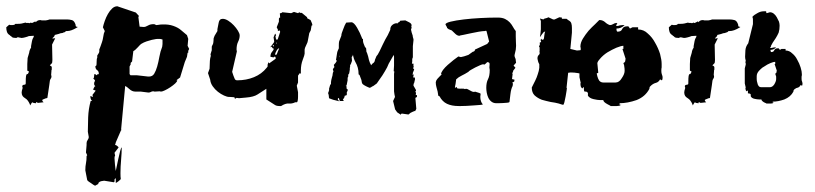

<svg xmlns="http://www.w3.org/2000/svg" viewBox="-20 -324 2598 612"><path d="M224 -239H223L222 -240Q221 -241 221 -244V-245Q217 -258 209 -260Q201 -262 194 -262H138Q133 -260 126 -259Q117 -259 116 -259H113L109 -260Q101 -260 97 -256Q95 -254 93 -253V-256L91 -255Q86 -252 83 -251H81H80L79 -252H78Q75 -250 73 -250L71 -251H65H63L62 -252H61Q53 -250 49 -249Q44 -248 37 -248H29L28 -247Q26 -244 19 -244H14L10 -245H9L0 -237V-236Q0 -229 2 -223Q4 -216 11 -212L14 -209H15L16 -208L18 -206Q21 -203 32 -203Q33 -203 35 -205H36H40Q41 -204 44 -204L48 -203Q53 -203 60 -205Q68 -207 72 -209L88 -210Q88 -206 85 -202Q82 -197 79 -177V-172Q74 -165 73 -156Q71 -148 68 -139V-138L67 -120V-99Q69 -97 72 -97L71 -92L69 -89L68 -88H67Q64 -88 63 -82Q62 -77 62 -59Q62 -56 61 -55L58 -54Q54 -54 52 -52L51 -50V-48L52 -45V-43Q49 -34 49 -29Q49 -23 52 -18Q55 -14 60 -11Q65 -8 68 -4Q72 1 75 8L76 12L78 9Q79 7 81 4L83 2Q87 5 94 5H95V1L101 4L119 2L117 0Q115 -2 115 -4L114 -5Q116 -7 122 -9Q125 -10 127 -11H129L131 -12L137 -52Q138 -62 139 -67L140 -70L141 -72Q144 -76 144 -79V-82L143 -85L144 -98V-100Q145 -101 145 -102V-110Q144 -114 139 -115L140 -117L145 -122Q147 -124 147 -133L146 -182L156 -202H154L147 -201Q148 -204 150 -205Q153 -207 155 -213H156Q169 -216 173 -218Q177 -219 180 -219L181 -220Q188 -221 190 -225H194Q207 -225 225 -236L228 -238Z M287 -115Q288 -117 288 -127Q288 -137 290 -140V-147L295 -155Q297 -158 296.5 -163Q296 -168 298 -170L301 -178Q302 -180 305 -189.5Q308 -199 308 -201L311 -217L314 -225L308 -237Q310 -246 314 -257.5Q318 -269 324 -279.5Q330 -290 337.5 -297Q345 -304 354 -304L413 -284L423 -273L421 -270L425 -239Q429 -239 432 -238.5Q435 -238 438 -238Q444 -238 451.5 -242.5Q459 -247 469 -247Q473 -247 474 -246L478 -244Q482 -244 486.5 -245Q491 -246 497 -246Q517 -247 532.5 -241.5Q548 -236 557 -228L576 -212L580 -200L578 -178L583 -168L580 -162V-156H578L576 -143L569 -126L554 -77L542 -68H545Q545 -64 538.5 -58Q532 -52 523 -46Q514 -40 505.5 -36Q497 -32 493 -32L489 -33L473 -32L469 -33Q464 -33 461 -31Q458 -29 453 -29L429 -32H412Q401 -32 392.5 -40Q384 -48 379 -50L366 89Q367 89 367 90Q367 91 366 91.5Q365 92 365 93L349 130Q349 132 348 134Q347 136 347 138Q350 138 354 141.5Q358 145 358 146L345 163Q345 165 346 167.5Q347 170 347 172Q345 174 345 180Q345 182 345.5 188Q346 194 346.5 201Q347 208 348 214Q349 220 349 221Q349 221 351.5 209Q354 197 357 183Q360 169 363 157.5Q366 146 368 146Q368 163 366 185.5Q364 208 364 228Q364 241 365 246Q365 248 358 253.5Q351 259 349 259V244Q344 247 345 251Q346 255 343 257L312 252Q301 253 297 256Q293 259 293 261Q294 262 294 262L283 268Q277 265 272 261Q267 258 263 255Q259 252 258 250L252 219V218Q252 206 254 196.5Q256 187 256 173L258 171L254 162L256 138V132Q256 127 259.5 122Q263 117 263 113L260 96Q260 78 261 50.5Q262 23 269 -2H274Q268 -6 268 -18L276 -15V-17Q275 -18 275 -22Q277 -24 279 -27Q281 -30 285 -35L276 -39Q278 -40 279.5 -44.5Q281 -49 284 -49Q282 -51 281 -52.5Q280 -54 280 -57Q280 -60 281 -63L283 -66Q282 -71 277 -73Q280 -75 280 -81.5Q280 -88 282 -88H283L288 -84Q290 -88 291.5 -87Q293 -86 295 -89Q295 -97 289.5 -100.5Q284 -104 284 -113ZM396 -84H417L452 -80H455Q466 -80 471.5 -89Q477 -98 481 -112Q485 -126 488 -143Q491 -160 497 -175Q498 -182 498 -183.5Q498 -185 498 -190V-198Q492 -200 489 -200H482Q482 -200 477 -199.5Q472 -199 464 -197Q456 -195 447 -192Q438 -189 430 -184Q428 -183 419.5 -173.5Q411 -164 405 -161L401 -128L396 -123L397 -120L393 -112V-88Z M852 -205 857 -217 860 -212 858 -208 860 -198H865L873 -222L872 -227L865 -225Q866 -226 866 -228Q866 -230 865 -231Q864 -232 862 -237L869 -255V-263Q869 -268 873 -268L872 -282H875Q877 -282 880 -285L908 -282L917 -286L930 -282L934 -285L937 -283H942L959 -269V-266L970 -260Q971 -257 973 -253Q975 -249 975 -247L976 -244L973 -242L971 -230Q971 -227 968 -222.5Q965 -218 965 -214L961 -193Q961 -190 956 -180Q951 -170 951 -166V-153Q951 -149 945 -133.5Q939 -118 939 -99V-91Q939 -89 938 -89L937 -90Q935 -91 935 -91V-90L930 -83V-61L926 -51L930 -30V-16Q930 -9 929 -3.5Q928 2 926 2H921Q911 7 900.5 6Q890 5 876 14H871Q860 14 854 9L829 -7V-41Q813 -31 801 -23Q789 -15 764 -13L742 -11L734 -12L729 -9L727 -14Q725 -14 720.5 -14.5Q716 -15 713 -15H710Q704 -15 694 -19.5Q684 -24 674.5 -31.5Q665 -39 658 -49Q651 -59 650 -70L643 -91L648 -105L649 -130Q649 -133 650 -138Q651 -143 652 -146Q652 -147 651.5 -148.5Q651 -150 651 -151L655 -164V-166V-173Q655 -177 656 -178L659 -184Q660 -187 660.5 -193.5Q661 -200 661 -202L664 -210L673 -225V-231Q675 -239 677 -251.5Q679 -264 690 -264Q698 -264 707.5 -258Q717 -252 725 -243.5Q733 -235 738.5 -226Q744 -217 744 -211Q744 -201 739 -191Q734 -181 734 -166L735 -160L720 -95L724 -83Q726 -78 728 -73Q730 -68 736 -68Q765 -68 789.5 -78Q814 -88 830 -108L833 -112Q833 -114 833 -116.5Q833 -119 834 -121Q835 -124 836 -126L838 -122L859 -137Q858 -139 858.5 -140.5Q859 -142 856 -144Q853 -141 851 -141Q852 -141 842 -143Q842 -153 847 -158.5Q852 -164 853 -169H852Q849 -169 846 -175Q844 -175 843 -174Q842 -173 841 -173Q843 -176 848.5 -182.5Q854 -189 854 -192ZM857 -150Q859 -149 859 -149Q862 -149 863.5 -154Q865 -159 870 -170Q866 -170 861.5 -162.5Q857 -155 857 -150ZM853 -180H850L849 -179Q849 -179 853 -175ZM861 -184 863 -190 860 -186Z M1062 -142H1061L1062 -148V-149ZM1309 -21H1305L1306 -26L1305 -31H1303L1304 -32Q1306 -33 1306 -36V-37L1298 -51V-54L1299 -57V-59H1300L1303 -72L1302 -77H1297V-78L1299 -87L1295 -85Q1296 -87 1296 -92L1300 -102V-103L1298 -105L1297 -106L1299 -114L1297 -113L1298 -115V-121H1293L1294 -128V-136V-137L1295 -138L1296 -142V-177L1298 -196Q1298 -197 1298 -199Q1297 -201 1296 -206Q1295 -210 1295 -213L1294 -214V-215L1292 -221L1291 -226L1290 -229L1292 -236L1291 -240L1292 -243Q1292 -249 1284 -253Q1277 -257 1272 -259L1256 -258L1253 -254Q1250 -253 1248 -251Q1247 -249 1246 -249Q1245 -250 1244 -250H1243Q1235 -249 1229 -243Q1224 -238 1224 -230V-229Q1219 -219 1216 -212L1208 -198L1200 -182Q1197 -175 1190 -161L1184 -150L1180 -145L1175 -133Q1175 -128 1171 -124Q1166 -121 1163 -116Q1158 -125 1156 -133Q1154 -144 1150 -155L1148 -159L1147 -170L1143 -175L1139 -185Q1137 -190 1137 -195V-200H1135Q1127 -221 1118 -236Q1108 -253 1100 -253L1084 -252L1083 -251Q1079 -245 1074 -231Q1068 -217 1068 -210L1061 -192Q1060 -188 1060 -180V-170Q1055 -161 1054 -152Q1052 -142 1051 -133V-131L1054 -132V-131Q1054 -130 1053 -129Q1052 -127 1050 -124Q1046 -119 1044 -117L1046 -110L1044 -108L1043 -106Q1041 -105 1041 -103L1043 -96L1041 -92L1040 -85V-84L1038 -77Q1037 -74 1036 -69Q1035 -64 1035 -62V-57L1032 -52L1030 -45L1029 -42V-37V-36Q1028 -35 1028 -33Q1026 -29 1026 -27V-26L1027 -24Q1027 -22 1028 -19Q1028 -12 1030 -10H1031L1042 -6L1062 -1L1058 -5L1057 -6V-7V-10L1060 -12L1063 -2H1076L1073 -7L1077 -12L1079 -19L1084 -20L1086 -24L1085 -28L1089 -38L1085 -41L1084 -52L1079 -49L1085 -53L1088 -68V-74Q1088 -78 1090 -80V-86L1093 -90Q1093 -92 1094 -96Q1095 -100 1095 -102V-107L1096 -112V-117L1098 -119L1102 -130L1101 -142Q1102 -144 1104 -146L1105 -150Q1107 -137 1113 -126Q1123 -109 1123 -88V-87L1126 -85L1132 -69Q1133 -59 1136 -56Q1139 -53 1147 -49Q1155 -45 1159 -44H1161V-46L1162 -47V-46V-45V-46H1163Q1165 -48 1170 -50Q1179 -56 1181 -58L1190 -71Q1199 -83 1207 -97Q1215 -110 1219 -121L1235 -149L1236 -143V-132V-115L1235 -98V-97L1237 -96L1236 -89V-53V-33Q1237 -23 1239 -15L1233 -2L1239 23V24L1246 34L1258 42V39Q1260 39 1261 38L1282 41L1286 38V37H1287L1288 36Q1290 35 1294 33Q1298 31 1301 30H1302H1303H1304V28L1305 27L1307 23L1304 -12L1309 -15Z M1494 -32Q1512 -27 1512 -25L1511 -16Q1511 -5 1515 3Q1517 7 1519 8Q1519 10 1510.5 10.5Q1502 11 1490.5 12Q1479 13 1467.5 13.5Q1456 14 1449 14H1442Q1420 14 1405 7Q1390 0 1381 -17L1377 -19L1375 -32Q1373 -40 1371 -47Q1369 -54 1369 -62Q1370 -68 1374 -72.5Q1378 -77 1381.5 -80.5Q1385 -84 1387 -86Q1389 -88 1386 -88Q1386 -93 1392 -101Q1398 -109 1407 -117Q1416 -125 1425.5 -132.5Q1435 -140 1441 -144L1449 -142Q1451 -142 1459.5 -144.5Q1468 -147 1473 -149L1487 -159Q1494 -160 1494 -166L1533 -184Q1534 -186 1536.5 -188.5Q1539 -191 1539 -192L1531 -224Q1531 -226 1528 -226Q1527 -226 1527 -225.5Q1527 -225 1526 -225H1524Q1519 -225 1506.5 -223Q1494 -221 1481 -218Q1468 -215 1457.5 -213Q1447 -211 1447 -211Q1446 -210 1444 -210Q1438 -210 1431.5 -216Q1425 -222 1420 -227L1410 -231L1405 -235Q1405 -237 1404 -238.5Q1403 -240 1402 -242L1400 -246Q1400 -251 1416.5 -255Q1433 -259 1458 -262Q1483 -265 1511.5 -266.5Q1540 -268 1564 -268H1567Q1581 -268 1590 -263.5Q1599 -259 1605 -252.5Q1611 -246 1615 -238.5Q1619 -231 1624 -225V-208Q1624 -197 1624.5 -190.5Q1625 -184 1625 -178Q1625 -172 1624 -165.5Q1623 -159 1620 -148Q1620 -143 1622 -139.5Q1624 -136 1624 -132V-131L1625 -124L1617 -115L1623 -108L1616 -99Q1616 -97 1614.5 -94Q1613 -91 1613 -89L1614 -88L1612 -72L1620 -70L1619 -64L1613 -61L1615 -57L1614 -50Q1609 -41 1607 -24Q1605 -7 1604 1Q1603 3 1596.5 3.5Q1590 4 1582.5 4.5Q1575 5 1568.5 5Q1562 5 1562 5Q1553 5 1546.5 0Q1540 -5 1536.5 -12.5Q1533 -20 1531.5 -28.5Q1530 -37 1530 -44Q1530 -61 1535.5 -71.5Q1541 -82 1541 -101Q1539 -109 1540.5 -117.5Q1542 -126 1533 -126Q1531 -124 1528.5 -121.5Q1526 -119 1524 -118Q1523 -119 1519 -119Q1517 -119 1510 -116Q1503 -113 1495 -109Q1487 -105 1480.5 -101Q1474 -97 1473 -95Q1462 -88 1451.5 -83Q1441 -78 1434 -71L1432 -56Q1432 -55 1431 -51.5Q1430 -48 1430 -45L1431 -44L1435 -47L1438 -42Q1445 -41 1452 -41.5Q1459 -42 1462 -40Q1463 -40 1463.5 -40.5Q1464 -41 1465 -41Q1470 -41 1477.5 -36Q1485 -31 1491 -31Q1493 -31 1494 -32Z M1967 -123Q1970 -116 1970 -111Q1971 -106 1971 -98Q1971 -88 1962 -75Q1954 -61 1942 -61H1903Q1895 -61 1890 -67Q1886 -73 1884 -81L1882 -90L1887 -92L1884 -123Q1886 -130 1892 -136Q1902 -148 1916 -157Q1931 -166 1945 -172Q1960 -178 1967 -178V-168H1964L1974 -137Q1974 -135 1973 -130Q1973 -126 1967 -123ZM2088 -98Q2088 -106 2089 -109Q2089 -113 2089 -120Q2089 -133 2084 -152Q2078 -171 2068 -188Q2059 -205 2045 -217Q2032 -230 2014 -230V-237H1996L1988 -233L1983 -240H1978Q1967 -240 1963 -231Q1960 -223 1948 -223Q1945 -225 1945 -230V-233Q1960 -233 1971 -244H1964Q1960 -244 1955 -243Q1951 -241 1945 -241L1944 -244Q1945 -246 1948 -248L1945 -251Q1938 -250 1934 -247Q1929 -244 1924 -244Q1915 -247 1908 -254Q1900 -260 1893 -260H1890Q1886 -256 1877 -247Q1867 -238 1856 -226Q1846 -214 1838 -201Q1830 -188 1830 -175L1831 -171V-165L1830 -164Q1825 -164 1819 -163L1798 -168L1803 -220V-235Q1803 -244 1801 -250Q1799 -256 1791 -260L1786 -264H1771V-268L1763 -269L1748 -262H1743L1728 -269L1724 -267Q1718 -265 1716 -265L1712 -262L1701 -265L1704 -257Q1704 -246 1704 -231Q1703 -217 1701 -206Q1702 -206 1707 -214Q1713 -223 1716 -223H1718Q1716 -221 1715 -211Q1714 -201 1713 -199L1710 -197L1707 -198L1706 -199V-201L1704 -198Q1704 -197 1703 -197L1705 -190Q1704 -190 1702 -189Q1700 -188 1700 -187L1701 -184Q1701 -181 1699 -178Q1698 -176 1698 -175L1700 -173V-160L1699 -159L1700 -158V-152L1695 -146Q1692 -140 1694 -133Q1695 -126 1699 -119V-108Q1698 -98 1694 -87Q1691 -77 1686 -67L1675 -45Q1675 -29 1684 -20Q1694 -11 1707 -6Q1721 -2 1735 1Q1750 3 1761 6Q1762 6 1767 8Q1773 10 1775 10Q1777 10 1779 2Q1781 -7 1783 -17Q1785 -27 1786 -35Q1787 -43 1787 -42Q1787 -44 1786 -44V-46L1791 -92L1799 -93Q1811 -93 1822 -91L1827 -90V-78L1831 -60L1830 -57Q1830 -54 1831 -49Q1833 -44 1836 -42L1841 -47Q1841 -36 1842 -34Q1843 -32 1844 -32H1847Q1851 -32 1854 -28V-19Q1859 -11 1872 -8Q1885 -5 1893 -5H1903Q1903 1 1916 8Q1928 14 1926 14H1946Q1955 14 1958 11L1961 10H1955V5Q1980 5 2009 -5Q2037 -16 2050 -41V-42Q2050 -47 2053 -49L2056 -52Q2063 -58 2071 -60Q2079 -62 2084 -71L2089 -68Q2092 -68 2092 -78Q2092 -81 2090 -86Q2088 -91 2088 -98Z M2336 -239H2335L2334 -240Q2333 -241 2333 -244V-245Q2329 -258 2321 -260Q2313 -262 2306 -262H2250Q2245 -260 2238 -259Q2229 -259 2228 -259H2225L2221 -260Q2213 -260 2209 -256Q2207 -254 2205 -253V-256L2203 -255Q2198 -252 2195 -251H2193H2192L2191 -252H2190Q2187 -250 2185 -250L2183 -251H2177H2175L2174 -252H2173Q2165 -250 2161 -249Q2156 -248 2149 -248H2141L2140 -247Q2138 -244 2131 -244H2126L2122 -245H2121L2112 -237V-236Q2112 -229 2114 -223Q2116 -216 2123 -212L2126 -209H2127L2128 -208L2130 -206Q2133 -203 2144 -203Q2145 -203 2147 -205H2148H2152Q2153 -204 2156 -204L2160 -203Q2165 -203 2172 -205Q2180 -207 2184 -209L2200 -210Q2200 -206 2197 -202Q2194 -197 2191 -177V-172Q2186 -165 2185 -156Q2183 -148 2180 -139V-138L2179 -120V-99Q2181 -97 2184 -97L2183 -92L2181 -89L2180 -88H2179Q2176 -88 2175 -82Q2174 -77 2174 -59Q2174 -56 2173 -55L2170 -54Q2166 -54 2164 -52L2163 -50V-48L2164 -45V-43Q2161 -34 2161 -29Q2161 -23 2164 -18Q2167 -14 2172 -11Q2177 -8 2180 -4Q2184 1 2187 8L2188 12L2190 9Q2191 7 2193 4L2195 2Q2199 5 2206 5H2207V1L2213 4L2231 2L2229 0Q2227 -2 2227 -4L2226 -5Q2228 -7 2234 -9Q2237 -10 2239 -11H2241L2243 -12L2249 -52Q2250 -62 2251 -67L2252 -70L2253 -72Q2256 -76 2256 -79V-82L2255 -85L2256 -98V-100Q2257 -101 2257 -102V-110Q2256 -114 2251 -115L2252 -117L2257 -122Q2259 -124 2259 -133L2258 -182L2268 -202H2266L2259 -201Q2260 -204 2262 -205Q2265 -207 2267 -213H2268Q2281 -216 2285 -218Q2289 -219 2292 -219L2293 -220Q2300 -221 2302 -225H2306Q2319 -225 2337 -236L2340 -238Z M2451 -89Q2453 -84 2454 -80Q2454 -77 2454 -72Q2454 -65 2448 -55Q2442 -46 2434 -46H2407Q2401 -46 2398 -50Q2395 -54 2394 -60Q2392 -66 2392 -72V-81Q2392 -90 2399 -98L2403 -102L2405 -104Q2410 -109 2416 -112Q2426 -119 2436 -123Q2446 -127 2451 -127V-120H2449L2456 -99L2455 -94Q2455 -91 2451 -89ZM2535 -72Q2535 -77 2535 -80Q2536 -82 2536 -87Q2536 -96 2532 -109Q2528 -122 2521 -134Q2515 -146 2505 -154Q2496 -163 2484 -163V-168H2471L2466 -165L2462 -170H2459Q2451 -170 2448 -164Q2446 -158 2438 -158Q2436 -160 2436 -163V-165Q2446 -165 2454 -173H2449L2443 -172Q2440 -171 2436 -171L2435 -173Q2436 -174 2438 -176L2437 -177L2443 -188L2453 -203Q2458 -211 2462 -220Q2465 -230 2465 -242Q2465 -248 2463 -255Q2460 -262 2456 -269Q2452 -276 2447 -280Q2441 -285 2434 -285L2424 -282Q2422 -283 2422 -288H2414Q2404 -288 2394 -282Q2384 -277 2378 -270Q2380 -268 2380 -262V-247L2365 -186Q2357 -176 2356 -164Q2355 -152 2355 -143Q2355 -137 2357 -131L2356 -125L2357 -122V-118L2356 -114L2354 -106V-58L2357 -45L2356 -43Q2356 -41 2357 -37Q2358 -34 2360 -33L2364 -36Q2364 -29 2364 -27Q2365 -26 2366 -26H2368Q2371 -26 2373 -23V-17Q2376 -11 2385 -9Q2394 -7 2400 -7H2407Q2407 -3 2415 2Q2424 6 2423 6H2437Q2443 6 2445 4L2447 3H2443V0Q2460 0 2480 -7Q2500 -15 2509 -32V-33Q2509 -36 2511 -38L2513 -40Q2518 -44 2524 -45Q2529 -47 2532 -53L2536 -51Q2538 -51 2538 -58Q2538 -60 2537 -63Q2535 -67 2535 -72Z"/></svg>

Font: East Sea Dokdo Cyrillic
Style: Regular
Weight: 400
Version: Version 1.00 July 4, 2018, initial release